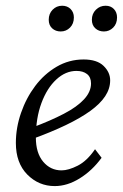

<svg xmlns="http://www.w3.org/2000/svg" viewBox="-20 -628 420 656"><path d="M167 7.8Q112.3 7.8 73.2 -31.7Q34.2 -71.3 34.2 -139.6Q34.2 -191.4 51.8 -242.2Q69.3 -293 100.1 -334Q130.9 -375 173.3 -399.9Q215.8 -424.8 265.6 -424.8Q311.5 -424.8 334 -402.8Q356.4 -380.9 356.4 -353.5Q356.4 -325.2 339.4 -299.3Q322.3 -273.4 288.6 -249Q254.9 -224.6 205.1 -200.7Q155.3 -176.8 90.8 -153.3V-192.4Q153.3 -215.8 198.2 -239.3Q243.2 -262.7 267.1 -288.6Q291 -314.5 291 -342.8Q291 -364.3 277.3 -375Q263.7 -385.7 241.2 -385.7Q204.1 -385.7 172.4 -356.4Q140.6 -327.1 121.6 -275.9Q102.5 -224.6 102.5 -158.2Q102.5 -105.5 127.4 -75.7Q152.3 -45.9 190.4 -45.9Q213.9 -45.9 245.6 -62Q277.3 -78.1 304.7 -118.2L327.1 -88.9Q294.9 -44.9 252.4 -18.6Q210 7.8 167 7.8ZM187.5 -520.5Q169.9 -520.5 158.2 -531.2Q146.5 -542 146.5 -560.5Q146.5 -581.1 159.7 -594.7Q172.9 -608.4 192.4 -608.4Q210 -608.4 221.2 -597.2Q232.4 -585.9 232.4 -568.4Q232.4 -546.9 219.2 -533.7Q206.1 -520.5 187.5 -520.5ZM335 -520.5Q317.4 -520.5 305.7 -531.2Q293.9 -542 293.9 -560.5Q293.9 -581.1 307.6 -594.7Q321.3 -608.4 340.8 -608.4Q358.4 -608.4 369.1 -597.2Q379.9 -585.9 379.9 -568.4Q379.9 -546.9 366.7 -533.7Q353.5 -520.5 335 -520.5Z"/></svg>

Font: Crimson Pro ExtraLight Light
Style: Italic
Weight: 300
Italic angle: -12°
Version: Version 1.002